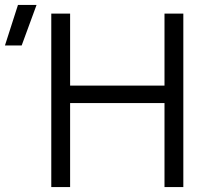

<svg xmlns="http://www.w3.org/2000/svg" viewBox="-110 -755 857 775"><path d="M97 0V-700H173V-409.5H554V-700H630V0H554V-339H173V0ZM-90 -571.5 -37.5 -735H37.5L-22.5 -571.5Z"/></svg>

Font: Geologica Roman ExtraLight
Style: Regular
Weight: 250
Designer: Sindre Bremnes, Frode Helland
Foundry: Monokrom Skriftforlag AS
Version: Version 1.010;gftools[0.9.28]